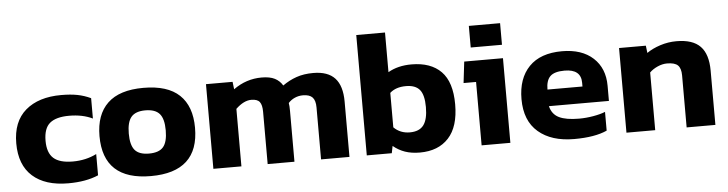

<svg xmlns="http://www.w3.org/2000/svg" viewBox="-44 -867 4059 1071"><g transform="rotate(-5 1985.5 -332.0)"><path d="M31 -237Q31 -359 104 -421.5Q177 -484 304 -484Q356 -484 394.5 -476.5Q433 -469 469 -452V-338Q413 -365 338 -365Q265 -365 230 -336Q195 -307 195 -237Q195 -170 229 -139.5Q263 -109 337 -109Q410 -109 470 -139V-20Q401 10 301 10Q172 10 101.5 -53Q31 -116 31 -237Z M497 -237Q497 -357 563.5 -420.5Q630 -484 764 -484Q899 -484 965.5 -421Q1032 -358 1032 -237Q1032 10 764 10Q497 10 497 -237ZM868 -237Q868 -302 843.5 -330Q819 -358 764 -358Q709 -358 685 -329.5Q661 -301 661 -237Q661 -172 685 -144Q709 -116 764 -116Q820 -116 844 -144Q868 -172 868 -237Z M1114 -474H1263L1268 -432Q1340 -484 1426 -484Q1472 -484 1499.5 -470Q1527 -456 1543 -429Q1579 -455 1620.5 -469.5Q1662 -484 1715 -484Q1797 -484 1836.5 -441Q1876 -398 1876 -310V0H1717V-291Q1717 -330 1700.5 -347.5Q1684 -365 1647 -365Q1623 -365 1601.5 -355.5Q1580 -346 1565 -329Q1568 -314 1568 -284V0H1418V-293Q1418 -331 1405 -348Q1392 -365 1358 -365Q1316 -365 1271 -322V0H1114Z M2121 -40 2113 0H1973V-674H2134V-452Q2189 -484 2265 -484Q2373 -484 2431 -425Q2489 -366 2489 -241Q2489 -116 2431 -53Q2373 10 2270 10Q2223 10 2187 -2.5Q2151 -15 2121 -40ZM2325 -240Q2325 -308 2301 -337Q2277 -366 2224 -366Q2167 -366 2134 -336V-143Q2170 -107 2224 -107Q2277 -107 2301 -139Q2325 -171 2325 -240Z M2603 -670H2778V-549H2603ZM2616 -355H2546L2560 -474H2777V0H2616Z M2860 -237Q2860 -353 2923.5 -418.5Q2987 -484 3108 -484Q3219 -484 3282 -426Q3345 -368 3345 -270V-185H3009Q3020 -139 3059 -120Q3098 -101 3171 -101Q3210 -101 3250.5 -108Q3291 -115 3318 -126V-21Q3250 10 3134 10Q3007 10 2933.5 -53Q2860 -116 2860 -237ZM3205 -278V-299Q3205 -375 3113 -375Q3056 -375 3032.5 -352Q3009 -329 3009 -278Z M3427 -474H3577L3582 -433Q3613 -455 3657.5 -469.5Q3702 -484 3749 -484Q3840 -484 3882.5 -440Q3925 -396 3925 -304V0H3764V-291Q3764 -331 3746.5 -348Q3729 -365 3686 -365Q3660 -365 3633 -353Q3606 -341 3588 -323V0H3427Z"/></g></svg>

Font: Kanit SemiBold
Style: Regular
Weight: 600
Designer: Katatrad Team
Foundry: CadsonDemak
Version: Version 1.030